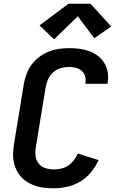

<svg xmlns="http://www.w3.org/2000/svg" viewBox="-20 -1001 640 1029"><path d="M269 8Q244 8 220 5.5Q196 3 173.5 -4Q151 -11 131 -22.5Q111 -34 95.5 -50.5Q80 -67 69.5 -87.5Q59 -108 54 -131.5Q49 -155 50 -179.5Q51 -204 55 -228L108 -553Q113 -580 123 -606.5Q133 -633 150.5 -656Q168 -679 191.5 -696.5Q215 -714 241.5 -724.5Q268 -735 295.5 -739Q323 -743 350 -743Q378 -743 405.5 -739.5Q433 -736 458 -727Q483 -718 504 -702Q525 -686 538.5 -664Q552 -642 557 -614.5Q562 -587 557 -559Q557 -557 556.5 -555.5Q556 -554 556 -552H437Q437 -553 437.5 -554Q438 -555 438 -555Q441 -574 436 -592Q431 -610 418 -621.5Q405 -633 387 -637.5Q369 -642 350 -642Q328 -642 306 -636Q284 -630 266.5 -615Q249 -600 239 -579Q229 -558 225 -536L172 -212Q168 -188 171 -164.5Q174 -141 187.5 -124Q201 -107 223 -100Q245 -93 269 -93Q288 -93 308 -97.5Q328 -102 345 -113.5Q362 -125 375.5 -142Q389 -159 397 -178L508 -143Q493 -108 468 -78Q443 -48 410 -28Q377 -8 340.5 0Q304 8 269 8ZM270 -790 192 -865 347 -981H465L576 -859L485 -796L397 -914Z"/></svg>

Font: Iosevka Curly Extended
Style: Bold Italic
Weight: 700
Width: 7
Italic angle: -9°
Monospace: yes
Designer: Belleve Invis
Foundry: Belleve Invis
Version: Version 11.1.0; ttfautohint (v1.8.3)